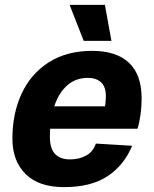

<svg xmlns="http://www.w3.org/2000/svg" viewBox="-20 -757 631 789"><path d="M243 12Q139 12 85 -42Q31 -96 31 -187Q31 -291 69 -372.5Q107 -454 180.5 -501Q254 -548 359 -548Q458 -548 510 -499Q562 -450 562 -353Q562 -319 557.5 -286Q553 -253 545 -228H186Q185 -212 185 -195Q185 -146 206.5 -124Q228 -102 268 -102Q306 -102 334.5 -118Q363 -134 374 -167L523 -158Q490 -78 422 -33Q354 12 243 12ZM341 -437Q291 -437 256 -406Q221 -375 203 -320H411Q413 -328 414 -338.5Q415 -349 415 -363Q415 -400 395.5 -418.5Q376 -437 341 -437ZM324 -589 266 -737H411L438 -589Z"/></svg>

Font: Geist
Style: Bold Italic
Weight: 700
Italic angle: -12°
Designer: Basement.studio, Andrés Briganti, Mateo Zaragoza
Foundry: Basement.studio, Vercel, Andrés Briganti, Guido Ferreyra, Mateo Zaragoza
Version: Version 1.500; ttfautohint (v1.8.4.7-5d5b)